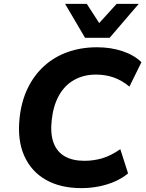

<svg xmlns="http://www.w3.org/2000/svg" viewBox="-20 -960 753 991"><path d="M400 11Q292 11 216.5 -32Q141 -75 105 -156Q69 -237 81 -350Q90 -436 122.5 -503.5Q155 -571 207 -618.5Q259 -666 328.5 -691Q398 -716 481 -716Q552 -716 612 -696Q672 -676 710 -639L648 -513Q608 -546 566 -560.5Q524 -575 475 -575Q412 -575 363 -547.5Q314 -520 284.5 -467.5Q255 -415 247 -341Q239 -270 256.5 -223Q274 -176 314.5 -153Q355 -130 416 -130Q463 -130 507.5 -143Q552 -156 601 -190L641 -65Q611 -40 572 -23Q533 -6 489 2.5Q445 11 400 11ZM419 -765 316 -940H428L492 -841L582 -940H696L546 -765Z"/></svg>

Font: Nunito Sans 8pt ExtraBold
Style: Italic
Weight: 800
Italic angle: -9°
Version: Version 3.101;gftools[0.9.27]